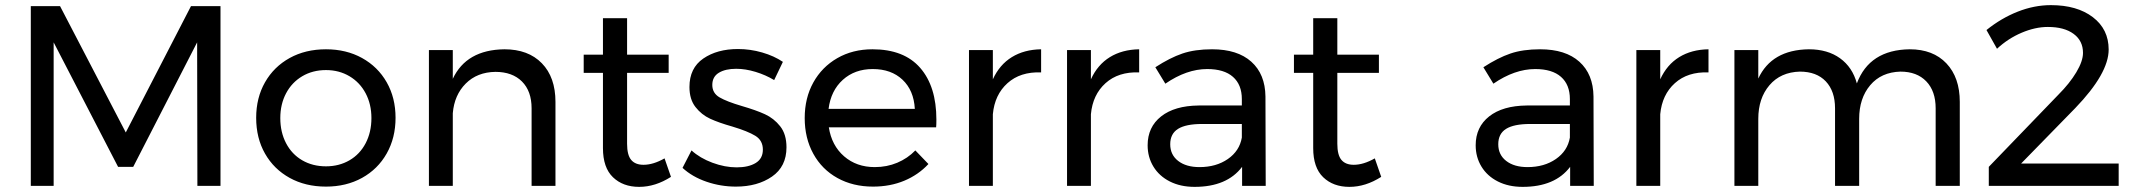

<svg xmlns="http://www.w3.org/2000/svg" viewBox="-20 -724 8308 748"><path d="M100 -700H214L470 -208L724 -700H839V0H749L748 -559L499 -74H440L189 -559V0H100Z M1521 -265Q1521 -187 1486.5 -126Q1452 -65 1390.5 -31Q1329 3 1250 3Q1170 3 1108.5 -31Q1047 -65 1012.5 -125.5Q978 -186 978 -265Q978 -343 1012.5 -403.5Q1047 -464 1108.5 -498Q1170 -532 1250 -532Q1329 -532 1390.5 -498Q1452 -464 1486.5 -403.5Q1521 -343 1521 -265ZM1072 -264Q1072 -209 1094.5 -166Q1117 -123 1157.5 -99.5Q1198 -76 1250 -76Q1301 -76 1341.5 -99.5Q1382 -123 1404.5 -166Q1427 -209 1427 -264Q1427 -318 1404.5 -360.5Q1382 -403 1341.5 -427Q1301 -451 1250 -451Q1198 -451 1157.5 -427Q1117 -403 1094.5 -360.5Q1072 -318 1072 -264Z M2144 -327V0H2051V-302Q2051 -369 2013.5 -406.5Q1976 -444 1910 -444Q1839 -443 1794.5 -398.5Q1750 -354 1744 -283V0H1651V-529H1744V-417Q1797 -530 1945 -532Q2038 -532 2091 -477.5Q2144 -423 2144 -327Z M2594 -35Q2533 4 2470 4Q2407 4 2368 -33.5Q2329 -71 2329 -147V-440H2254V-511H2329V-653H2423V-511H2585V-440H2423V-164Q2423 -120 2439 -101Q2455 -82 2487 -82Q2525 -82 2569 -107Z M2848 -456Q2806 -456 2780.5 -440.5Q2755 -425 2755 -393Q2755 -361 2783.5 -344.5Q2812 -328 2870 -311Q2925 -295 2960 -279Q2995 -263 3019.5 -232Q3044 -201 3044 -150Q3044 -75 2987.5 -36Q2931 3 2847 3Q2788 3 2732.5 -16Q2677 -35 2639 -70L2674 -138Q2707 -108 2755.5 -90Q2804 -72 2850 -72Q2896 -72 2924 -89Q2952 -106 2952 -141Q2952 -177 2922.5 -195Q2893 -213 2833 -231Q2780 -246 2746.5 -261.5Q2713 -277 2689.5 -307Q2666 -337 2666 -385Q2666 -459 2720 -496Q2774 -533 2855 -533Q2903 -533 2949.5 -519.5Q2996 -506 3030 -483L2996 -412Q2963 -432 2923.5 -444Q2884 -456 2848 -456Z M3628 -258Q3628 -238 3627 -228H3209Q3220 -157 3268.5 -115Q3317 -73 3388 -73Q3435 -73 3475.5 -90Q3516 -107 3546 -138L3597 -85Q3558 -43 3503 -20Q3448 3 3381 3Q3303 3 3242.5 -30.5Q3182 -64 3148.5 -125Q3115 -186 3115 -264Q3115 -342 3148.5 -402.5Q3182 -463 3242 -497.5Q3302 -532 3379 -532Q3502 -532 3565 -459.5Q3628 -387 3628 -258ZM3544 -300Q3540 -372 3496 -413.5Q3452 -455 3380 -455Q3310 -455 3263.5 -413Q3217 -371 3208 -300Z M4036 -532V-442Q3955 -445 3905 -400Q3855 -355 3848 -279V0H3755V-529H3848V-415Q3874 -472 3922 -501.5Q3970 -531 4036 -532Z M4418 -532V-442Q4337 -445 4287 -400Q4237 -355 4230 -279V0H4137V-529H4230V-415Q4256 -472 4304 -501.5Q4352 -531 4418 -532Z M4819 0V-74Q4760 4 4634 4Q4579 4 4537.5 -17Q4496 -38 4473.5 -75Q4451 -112 4451 -158Q4451 -229 4503.5 -270.5Q4556 -312 4650 -313H4818V-338Q4818 -394 4783.5 -424.5Q4749 -455 4683 -455Q4603 -455 4520 -398L4481 -462Q4538 -499 4586.5 -515.5Q4635 -532 4702 -532Q4801 -532 4855 -483.5Q4909 -435 4910 -348L4911 0ZM4818 -188V-241H4663Q4600 -241 4569.5 -222Q4539 -203 4539 -162Q4539 -121 4570 -97Q4601 -73 4653 -73Q4718 -73 4763.5 -104.5Q4809 -136 4818 -188Z M5361 -35Q5300 4 5237 4Q5174 4 5135 -33.5Q5096 -71 5096 -147V-440H5021V-511H5096V-653H5190V-511H5352V-440H5190V-164Q5190 -120 5206 -101Q5222 -82 5254 -82Q5292 -82 5336 -107Z M6097 0V-74Q6038 4 5912 4Q5857 4 5815.5 -17Q5774 -38 5751.5 -75Q5729 -112 5729 -158Q5729 -229 5781.5 -270.5Q5834 -312 5928 -313H6096V-338Q6096 -394 6061.5 -424.5Q6027 -455 5961 -455Q5881 -455 5798 -398L5759 -462Q5816 -499 5864.5 -515.5Q5913 -532 5980 -532Q6079 -532 6133 -483.5Q6187 -435 6188 -348L6189 0ZM6096 -188V-241H5941Q5878 -241 5847.5 -222Q5817 -203 5817 -162Q5817 -121 5848 -97Q5879 -73 5931 -73Q5996 -73 6041.5 -104.5Q6087 -136 6096 -188Z M6636 -532V-442Q6555 -445 6505 -400Q6455 -355 6448 -279V0H6355V-529H6448V-415Q6474 -472 6522 -501.5Q6570 -531 6636 -532Z M7615 -327V0H7521V-302Q7521 -369 7484.5 -407Q7448 -445 7384 -445Q7309 -443 7266 -392Q7223 -341 7223 -261V0H7129V-302Q7129 -369 7093 -407Q7057 -445 6992 -445Q6917 -443 6873.5 -392Q6830 -341 6830 -261V0H6737V-529H6830V-418Q6882 -530 7027 -532Q7100 -532 7148.5 -497Q7197 -462 7214 -399Q7263 -530 7420 -532Q7511 -532 7563 -477Q7615 -422 7615 -327Z M8234 -87V0H7728V-74L7999 -355Q8043 -399 8069 -442.5Q8095 -486 8095 -518Q8095 -565 8058.5 -592Q8022 -619 7958 -619Q7909 -619 7856 -596.5Q7803 -574 7760 -534L7719 -607Q7776 -653 7840.5 -678.5Q7905 -704 7970 -704Q8072 -704 8133.5 -657Q8195 -610 8195 -531Q8195 -438 8065 -303L7854 -87Z"/></svg>

Font: Montserrat arm2
Style: Regular
Weight: 400
Designer: Julieta Ulanovsky
Foundry: Julieta Ulanovsky
Version: Version 6.000